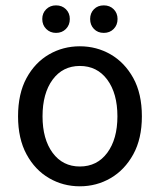

<svg xmlns="http://www.w3.org/2000/svg" viewBox="-20 -668 583 701"><path d="M271.5 12.2Q210.4 12.2 159.2 -17.6Q107.9 -47.4 76.9 -104.5Q45.9 -161.6 45.9 -243.2Q45.9 -326.2 76.9 -383.1Q107.9 -439.9 159.2 -469.5Q210.4 -499 271.5 -499Q332.5 -499 383.8 -469.5Q435.1 -439.9 466.6 -383.1Q498 -326.2 498 -243.2Q498 -161.6 466.6 -104.5Q435.1 -47.4 383.8 -17.6Q332.5 12.2 271.5 12.2ZM271.5 -60.1Q334.5 -60.1 371.6 -110.1Q408.7 -160.2 408.7 -243.2Q408.7 -327.1 371.6 -377.2Q334.5 -427.2 271.5 -427.2Q209 -427.2 172.1 -377.2Q135.3 -327.1 135.3 -243.2Q135.3 -160.2 172.1 -110.1Q209 -60.1 271.5 -60.1ZM184.6 -547.9Q163.1 -547.9 148.7 -562.3Q134.3 -576.7 134.3 -598.6Q134.3 -620.1 148.7 -634.3Q163.1 -648.4 184.6 -648.4Q206.5 -648.4 220.7 -634.3Q234.9 -620.1 234.9 -598.6Q234.9 -576.7 220.7 -562.3Q206.5 -547.9 184.6 -547.9ZM358.9 -547.9Q336.9 -547.9 323 -562.3Q309.1 -576.7 309.1 -598.6Q309.1 -620.1 323 -634.3Q336.9 -648.4 358.9 -648.4Q380.9 -648.4 395 -634.3Q409.2 -620.1 409.2 -598.6Q409.2 -576.7 395 -562.3Q380.9 -547.9 358.9 -547.9Z"/></svg>

Font: Varta Light Medium
Style: Regular
Weight: 500
Version: Version 1.004